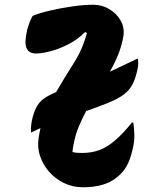

<svg xmlns="http://www.w3.org/2000/svg" viewBox="-20 -781 640 811"><path d="M118 -714Q147 -726 192 -736.5Q237 -747 286 -754Q335 -761 373 -761Q411 -761 442.5 -742Q474 -723 490.5 -692.5Q507 -662 501 -627Q494 -587 479 -550Q464 -513 444 -478L562 -534Q567 -512 560 -485Q553 -452 541 -427Q529 -402 503 -382Q477 -362 428 -343L356 -316Q350 -314 344 -312Q328 -282 314.5 -250.5Q301 -219 294 -186Q291 -174 289 -162Q287 -150 286 -139Q296 -136 307 -135.5Q318 -135 328 -135Q367 -135 399.5 -147Q432 -159 465 -187Q498 -215 537 -263H543Q547 -239 547.5 -210.5Q548 -182 540 -150Q530 -106 515 -79.5Q500 -53 475 -33Q424 10 331 10Q287 10 250 -8Q213 -26 187 -56Q161 -86 149 -122.5Q137 -159 143 -197Q146 -218 151 -240L111 -221Q110 -238 112 -255Q114 -272 119 -290Q130 -328 147.5 -348.5Q165 -369 208 -388L217 -392Q253 -454 291 -513.5Q329 -573 347 -641L340 -646Q307 -613 267 -593Q227 -573 191 -564Q155 -555 132 -555Q102 -555 92 -578Q82 -601 95 -656Q99 -670 104 -684Q109 -698 118 -714Z"/></svg>

Font: Recursive Mn Csl St XBd
Style: Italic
Weight: 800
Italic angle: -15°
Monospace: yes
Version: Version 1.079;hotconv 1.0.112;makeotfexe 2.5.65598; ttfautoh